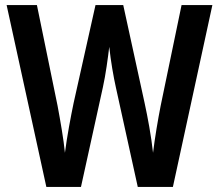

<svg xmlns="http://www.w3.org/2000/svg" viewBox="-20 -734 859 754"><path d="M814 -714H693L611 -319C600 -263 588 -192 581 -134C574 -199 560 -274 548 -329L464 -714H355L269 -329C258 -276 243 -197 235 -134C230 -186 217 -260 206 -319L125 -714H6L162 0H298L384 -391C395 -440 404 -508 409 -550C415 -494 426 -431 435 -391L521 0H659Z"/></svg>

Font: Noto Sans Ethiopic Cond SemBd
Style: Regular
Weight: 600
Width: 3
Designer: Monotype Design Team
Foundry: Monotype Imaging Inc.
Version: Version 2.102